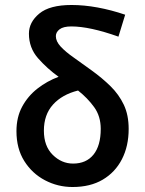

<svg xmlns="http://www.w3.org/2000/svg" viewBox="-20 -738 580 770"><path d="M271 12Q212 12 160.5 -15Q109 -42 77.5 -92Q46 -142 46 -212Q46 -268 69 -310.5Q92 -353 130.5 -383Q169 -413 215 -430Q169 -463 132.5 -504.5Q96 -546 96 -603Q96 -649 137.5 -683.5Q179 -718 267 -718Q317 -718 371.5 -708Q426 -698 482 -679L455 -591Q340 -632 266 -632Q234 -632 219 -620.5Q204 -609 204 -593Q204 -572 223.5 -551Q243 -530 276 -507Q309 -484 347 -456Q390 -425 423.5 -392Q457 -359 476.5 -318Q496 -277 496 -221Q496 -152 469 -99.5Q442 -47 392 -17.5Q342 12 271 12ZM156 -214Q156 -152 191.5 -117Q227 -82 273 -82Q326 -82 355 -118Q384 -154 384 -221Q384 -272 357.5 -308.5Q331 -345 293 -375Q229 -359 192.5 -318.5Q156 -278 156 -214Z"/></svg>

Font: Source Sans Pro SemiBold
Style: Regular
Weight: 600
Designer: Paul D. Hunt
Foundry: Adobe Systems Incorporated
Version: Version 2.045;hotconv 1.0.109;makeotfexe 2.5.65596